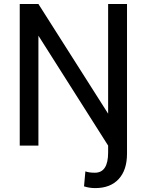

<svg xmlns="http://www.w3.org/2000/svg" viewBox="-20 -731 733 964"><path d="M617.7 -710.9H522.9V-160.2L172.9 -710.9H79.1V0H172.9V-551.8L522.9 0V34.7C522.9 102.4 500.8 136.2 456.5 136.2C436.7 136.2 420.7 134 408.7 129.4L401.9 204.6C419.4 210.4 438.2 213.4 458 213.4C508.8 213.4 548.1 198.2 575.9 168C603.8 137.7 617.7 95.2 617.7 40.5Z"/></svg>

Font: Roboto1
Style: rg
Weight: 400
Designer: Google
Version: Version 2.137; 2017